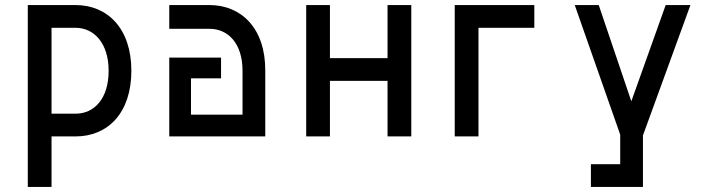

<svg xmlns="http://www.w3.org/2000/svg" viewBox="-20 -540 2833 760"><path d="M279 -90H184V-430H279C353 -430 410 -368 410 -260C410 -149 353 -90 279 -90ZM90 200H184V0H279C407 0 500 -93 500 -260C500 -428 405 -520 279 -520H90Z M940 -260V-86H736V-230H855V-312H650V0H1030V-260C1031 -428 935 -520 809 -520H650V-426H809C883 -426 940 -368 940 -260Z M1192 0H1286V-220H1514V0H1608V-520H1514V-310H1286V-520H1192Z M2095 -430V-520H1780V0H1874V-430Z M2615 -520 2479 -139 2350 -520H2255L2435 -7V110H2319V200H2525V-4L2713 -520Z"/></svg>

Font: Grotesk 02 Mince
Style: Bold
Weight: 400
Designer: Frank Adebiaye, contributions by Jérémy Landes, Ariel Martín Pérez
Foundry: Velvetyne Type Foundry
Version: Version 3.000;Glyphs 3.1.2 (3150)